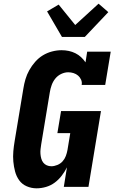

<svg xmlns="http://www.w3.org/2000/svg" viewBox="-20 -1016 640 1044"><path d="M179 8Q151 8 125.5 -3Q100 -14 84.5 -35.5Q69 -57 62 -83.5Q55 -110 52.5 -137.5Q50 -165 52.5 -193.5Q55 -222 60 -251L107 -534Q111 -560 118.5 -585.5Q126 -611 139.5 -635Q153 -659 171.5 -680Q190 -701 213 -715Q236 -729 262.5 -736Q289 -743 315 -743Q335 -743 354 -739Q373 -735 390 -726.5Q407 -718 420.5 -705.5Q434 -693 445 -677L454 -735H582L552 -554H424Q427 -569 421 -582.5Q415 -596 404.5 -605Q394 -614 380 -618.5Q366 -623 351 -623Q332 -623 313 -614Q294 -605 281 -589Q268 -573 261 -553.5Q254 -534 251 -515L204 -231Q202 -218 200.5 -205Q199 -192 200 -179Q201 -166 204.5 -153.5Q208 -141 215.5 -131.5Q223 -122 234.5 -117Q246 -112 259 -112Q275 -112 292 -119Q309 -126 320.5 -139Q332 -152 338 -168Q344 -184 347 -201L362 -292H292L312 -412H529L461 0H327L344 -106Q332 -82 315.5 -60.5Q299 -39 277.5 -23Q256 -7 230 0.5Q204 8 179 8ZM317 -815 236 -954 299 -991 389 -880 516 -996 569 -950 441 -815Z"/></svg>

Font: Iosevka Etoile Heavy
Style: Italic
Weight: 900
Italic angle: -9°
Designer: Belleve Invis
Foundry: Belleve Invis
Version: Version 22.1.2; ttfautohint (v1.8.4)